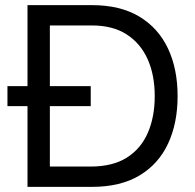

<svg xmlns="http://www.w3.org/2000/svg" viewBox="-20 -727 760 747"><path d="M87 0V-314H9V-392H87V-707H338Q448 -707 522 -662.5Q596 -618 633.5 -538.5Q671 -459 671 -353Q671 -248 634 -168.5Q597 -89 523 -44.5Q449 0 338 0ZM174 -79H332Q418 -79 473 -113.5Q528 -148 555 -210Q582 -272 582 -353Q582 -435 554.5 -496.5Q527 -558 473 -593Q419 -628 337 -628H174V-392H333V-314H174Z"/></svg>

Font: Onest
Style: Regular
Weight: 400
Designer: Dmitri Voloshin, Andrey Kudryavtsev
Foundry: Dmitri Voloshin, Andrey Kudryavtsev
Version: Version 1.000;gftools[0.9.33]